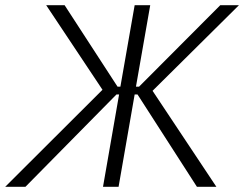

<svg xmlns="http://www.w3.org/2000/svg" viewBox="-61 -720 941 740"><path d="M-41 0H37L388 -356H398L336 0H396L458 -356H469L698 0H773L527 -370L860 -700H788L475 -386H463L518 -700H458L403 -386H392L188 -700H117L334 -374Z"/></svg>

Font: Fixel Display Light
Style: Italic
Weight: 300
Italic angle: -10°
Designer: AlfaBravo + MacPaw
Foundry: Kyrylo Tkachov, Marchela Mozhyna, Serhii Makarenko, Maria Weinstein, Zakhar Kryvoshyya
Version: Version 1.210;Glyphs 3.2 (3217)